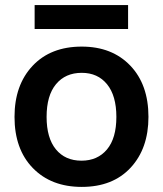

<svg xmlns="http://www.w3.org/2000/svg" viewBox="-20 -725 640 754"><path d="M301 9Q181 9 109 -65Q37 -139 37 -266Q37 -391 108 -466.5Q179 -542 301 -542Q420 -542 491.5 -467.5Q563 -393 563 -266Q563 -142 493 -66.5Q423 9 301 9ZM300 -94Q363 -94 400 -138Q437 -182 437 -266Q437 -349 400.5 -394Q364 -439 301 -439Q237 -439 200 -394.5Q163 -350 163 -266Q163 -183 199.5 -138.5Q236 -94 300 -94ZM116 -611V-705H483V-611Z"/></svg>

Font: Mona Sans SemiBold
Style: Regular
Weight: 600
Designer: Deni Anggara
Foundry: GitHub
Version: Version 2.000;Glyphs 3.2.3 (3260)